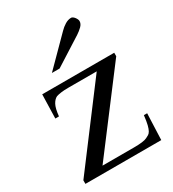

<svg xmlns="http://www.w3.org/2000/svg" viewBox="-168 -774 780 866"><g transform="rotate(-30 222.0 -340.5)"><path d="M127.9 -32.7H292Q342.3 -32.7 359.9 -41.5Q368.2 -45.4 374.5 -49.3Q380.9 -53.2 386 -62.3Q391.1 -71.3 395.5 -88.6Q399.9 -106 403.3 -136.7H420.4L415 0H20V-18.6L317.9 -414.1H169.9Q147 -414.1 131.6 -411.9Q116.2 -409.7 107.4 -406.7Q93.3 -400.4 83 -381.8Q72.8 -363.3 68.8 -323.2H49.8L53.2 -447.3H428.2V-429.2ZM364.3 -649.4Q364.3 -635.3 351.8 -623Q339.4 -610.8 323.7 -600.6L179.2 -508.8H139.2L277.8 -648.4Q290.5 -661.6 306.4 -671.4Q322.3 -681.2 338.4 -681.2Q342.3 -681.2 346.7 -678.2Q351.1 -675.3 355 -670.4Q358.9 -665.5 361.6 -659.9Q364.3 -654.3 364.3 -649.4Z"/></g></svg>

Font: Doulos SIL
Style: Regular
Weight: 400
Designer: Walt Agee, Victor Gaultney, Peter Martin, Debbi Hosken
Foundry: SIL International
Version: Version 4.110; 2011; Maintenance release